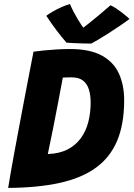

<svg xmlns="http://www.w3.org/2000/svg" viewBox="-20 -902 653 938"><path d="M19.9 16.1Q23.5 -7.4 31.2 -51.8Q38.9 -96.1 49.4 -153.4Q59.9 -210.6 71.8 -273.4Q83.6 -336.1 95.2 -397.5Q106.8 -458.9 116.9 -511.2Q127.1 -563.6 134.2 -600.3Q141.2 -637 143.6 -649.5Q163.8 -652.4 193.1 -655.4Q222.4 -658.4 255.8 -660.4Q289.2 -662.5 321.2 -662.5Q420.1 -662.5 478.1 -630.2Q536.1 -598 561.4 -541.6Q586.6 -485.1 586.6 -412.4Q586.6 -295.6 552.3 -214.2Q518 -132.9 448.2 -82.4Q378.4 -31.9 271.6 -8.4Q164.9 15 19.9 16.1ZM213.6 -149.5Q270.1 -151.4 309.9 -171.8Q349.6 -192.1 374.8 -226.8Q399.9 -261.4 411.4 -305.9Q422.9 -350.5 422.9 -400.9Q422.9 -436.4 414.5 -464.1Q406.1 -491.9 385.9 -508Q365.8 -524.1 329.8 -524.1Q320.5 -524.1 307.7 -523.8Q294.9 -523.5 286.9 -522.9Q275.4 -460.6 263.1 -396.6Q250.9 -332.5 238.4 -269.9Q226 -207.4 213.6 -149.5ZM519.8 -876.2Q531.8 -871.1 546.6 -861.4Q561.4 -851.6 575.5 -840.8Q589.6 -829.9 599.8 -821.1Q609.9 -812.2 612.8 -809.4Q588.4 -791.2 560.7 -772.6Q533 -753.9 506.6 -737.1Q480.1 -720.4 458.8 -707.7Q437.5 -695 425.8 -689.1Q408.8 -689.1 385.5 -689.8Q362.2 -690.4 340.5 -691.4Q318.8 -692.4 305 -693.5Q280.1 -722 256.1 -753.9Q232 -785.8 206.1 -824.9Q218.8 -834.4 238.6 -845.9Q258.5 -857.4 280.9 -867.4Q303.2 -877.4 321.8 -882.2Q329.8 -863.2 339.6 -844.4Q349.5 -825.5 359.4 -808.9Q369.2 -792.2 377.4 -780.3Q385.6 -768.4 390.6 -763.4H382.8Q391.1 -769.5 413.5 -787.4Q435.9 -805.2 464.4 -828.9Q493 -852.5 519.8 -876.2Z"/></svg>

Font: Grandstander Thin
Style: Italic
Weight: 100
Italic angle: -15°
Designer: Tyler Finck
Foundry: Etcetera Type Co
Version: Version 1.200